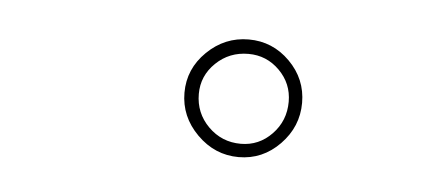

<svg xmlns="http://www.w3.org/2000/svg" viewBox="-26 -571 443 200"><g transform="rotate(5 195.0 -471.5)"><path d="M228 -410Q203 -410 184.5 -428.5Q166 -447 166 -472Q166 -497 184.5 -515Q203 -533 228 -533Q253 -533 271 -515Q289 -497 289 -472Q289 -447 271 -428.5Q253 -410 228 -410ZM229 -424Q248 -424 261.5 -438Q275 -452 275 -472Q275 -491 261.5 -504.5Q248 -518 229 -518Q209 -518 195 -504.5Q181 -491 181 -472Q181 -452 195 -438Q209 -424 229 -424Z"/></g></svg>

Font: Kapakana
Style: Regular
Weight: 400
Designer: Kousuke Nagai
Version: Version 1.002